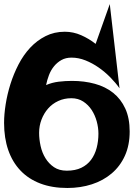

<svg xmlns="http://www.w3.org/2000/svg" viewBox="-20 -852 659 942"><path d="M616.2 -207Q616.2 -139.6 592.8 -87.9Q569.3 -36.1 527.8 -1Q486.3 34.2 430.7 52.2Q375 70.3 310.5 70.3Q235.4 70.3 177.7 48.3Q120.1 26.4 80.6 -15.1Q41 -56.6 20.5 -115.7Q0 -174.8 0 -249Q0 -291 7.8 -340.3Q15.6 -389.6 31.2 -439.5Q46.9 -489.3 70.8 -535.6Q94.7 -582 127.9 -617.7Q161.1 -653.3 203.6 -674.8Q246.1 -696.3 297.9 -696.3Q339.8 -696.3 378.4 -679.2Q417 -662.1 449.2 -636.7L518.6 -832L566.4 -418.9Q547.9 -445.3 521.5 -472.2Q495.1 -499 464.4 -520.5Q433.6 -542 399.4 -555.7Q365.2 -569.3 331.1 -569.3Q302.7 -569.3 281.7 -557.6Q260.7 -545.9 245.1 -526.9Q229.5 -507.8 220.2 -483.4Q210.9 -459 206.1 -434.6Q235.4 -447.3 268.1 -451.2Q300.8 -455.1 333 -455.1Q393.6 -455.1 445.3 -440.9Q497.1 -426.8 535.2 -396.5Q573.2 -366.2 594.7 -319.3Q616.2 -272.5 616.2 -207ZM462.9 -196.3Q462.9 -225.6 454.6 -256.3Q446.3 -287.1 429.7 -312.5Q413.1 -337.9 388.2 -354Q363.3 -370.1 330.1 -370.1Q294.9 -370.1 265.6 -356.4Q236.3 -342.8 215.8 -319.3Q195.3 -295.9 183.6 -265.1Q171.9 -234.4 171.9 -200.2Q171.9 -168.9 179.2 -135.7Q186.5 -102.5 203.1 -75.7Q219.7 -48.8 245.1 -31.7Q270.5 -14.6 307.6 -14.6Q349.6 -14.6 378.9 -28.8Q408.2 -43 426.8 -67.9Q445.3 -92.8 454.1 -126Q462.9 -159.2 462.9 -196.3Z"/></svg>

Font: Fontdiner Swanky
Style: Regular
Weight: 400
Designer: Font Diner, Inc
Foundry: Font Diner, Inc
Version: Version 1.001